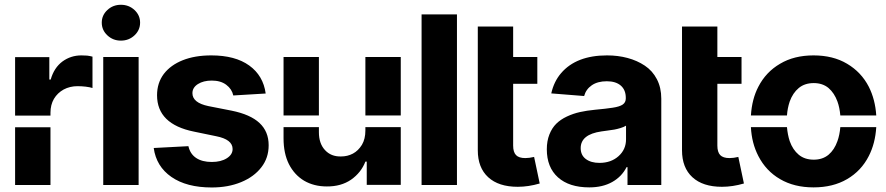

<svg xmlns="http://www.w3.org/2000/svg" viewBox="-20 -789 3781 819"><path d="M44.4 -295.9V-545.4H190.4V-449.7H196.3Q210.4 -500 246.6 -526.9Q282.2 -552.7 327.1 -552.7Q334 -552.7 351.6 -551.8Q363.8 -550.3 374.5 -547.4V-413.6Q364.3 -417 345.2 -419.4Q328.1 -421.4 310.5 -421.4Q278.3 -421.4 251.5 -407.2Q225.1 -392.6 210 -367.2Q195.3 -341.8 195.3 -308.1V-295.9ZM44.4 0V-246.1H195.3V0Z M571.3 0H420.4V-545.9H571.3ZM495.6 -615.7Q461.9 -615.7 438 -638.2Q414.1 -660.6 414.1 -692.4Q414.1 -724.1 438 -746.3Q461.9 -768.6 495.6 -768.6Q529.8 -768.6 553.7 -746.3Q577.6 -724.1 577.6 -692.4Q577.6 -660.6 553.7 -638.2Q529.8 -615.7 495.6 -615.7Z M1113.3 -390.1 975.1 -381.8Q969.2 -409.2 945.3 -427.2Q921.4 -445.3 883.3 -445.3Q847.7 -445.3 824.2 -430.4Q800.8 -415.5 800.8 -391.6Q800.8 -350.6 869.1 -336.4L968.3 -316.9Q1047.9 -300.8 1086.9 -264.4Q1126 -228 1126 -169.4Q1126 -115.2 1094.7 -75.2Q1063.5 -34.7 1008.3 -12Q953.1 10.7 883.3 10.7Q775.9 10.7 711.2 -34.2Q646.5 -79.1 635.7 -157.7L783.7 -165.5Q791 -132.3 816.7 -115.2Q842.3 -98.1 883.3 -98.1Q922.4 -98.1 947.3 -113.8Q972.2 -129.4 972.2 -153.3Q972.2 -194.3 901.9 -208L807.6 -227.5Q649.9 -259.3 649.9 -382.8Q649.9 -435.1 678.7 -473.6Q708 -511.7 759.8 -532.2Q811.5 -552.7 881.3 -552.7Q983.4 -552.7 1043.2 -509.5Q1103 -466.3 1113.3 -390.1Z M1374 6.3Q1319.3 6.3 1277.3 -18.1Q1235.8 -43 1212.4 -88.9Q1189.5 -134.8 1189.5 -198.7V-246.6H1340.3V-225.1Q1340.3 -176.8 1366.2 -148.9Q1392.1 -120.6 1434.6 -121.6Q1462.4 -121.6 1485.4 -133.8Q1508.3 -146 1523.9 -171.4Q1538.6 -196.3 1538.6 -232.4V-246.6H1689.5V-0.5H1544.4V-99.6H1538.6Q1520.5 -52.7 1477.5 -22.5Q1434.6 6.8 1374 6.3ZM1189.5 -296.4V-545.9H1340.3V-296.4ZM1538.6 -296.4V-545.9H1689.5V-296.4Z M1778.3 -727.5H1929.2V0H1778.3Z M2094.7 -545.9H2272V-431.6H2094.7ZM2018.1 -147.9V-675.8H2168.9V-168Q2168.9 -140.1 2181.2 -127.4Q2193.4 -114.7 2220.7 -114.7Q2237.8 -114.7 2258.3 -119.6L2282.2 -6.3Q2233.9 7.8 2188.5 7.8Q2106.9 7.8 2062.5 -33Q2018.1 -73.7 2018.1 -147.9Z M2493.7 10.3Q2407.7 10.3 2360.1 -32.5Q2312.5 -75.2 2312.5 -152.3Q2312.5 -187.5 2323.5 -215.3Q2334.5 -243.2 2352.8 -261.2Q2371.1 -279.3 2398.2 -292Q2425.3 -304.7 2453.9 -311Q2482.4 -317.4 2517.6 -320.8Q2565.4 -325.2 2593.8 -329.6Q2623 -334 2636.2 -343Q2649.4 -352.1 2649.4 -369.1V-371.6Q2649.4 -405.3 2628.2 -423.8Q2606.9 -442.4 2568.4 -442.4Q2529.3 -442.4 2504.4 -425.3Q2479.5 -408.2 2471.7 -379.4L2331.5 -390.6Q2342.8 -441.4 2373.5 -477.1Q2438.5 -552.7 2569.3 -552.7Q2616.2 -552.7 2657 -541.7Q2697.8 -530.8 2730.5 -509Q2763.2 -487.3 2782 -451.2Q2800.8 -415 2800.8 -368.2V0H2656.7V-76.2H2652.8Q2632.3 -35.6 2591.6 -12.7Q2550.8 10.3 2493.7 10.3ZM2537.1 -94.2Q2586.4 -94.2 2618.4 -122.8Q2650.4 -151.4 2650.4 -194.8V-252.9Q2641.1 -247.1 2626.5 -242.7Q2611.8 -238.3 2600.8 -236.3Q2589.8 -234.4 2570.6 -231.9Q2551.3 -229.5 2545.9 -228.5Q2457 -215.8 2457 -157.2Q2457 -127 2479 -110.6Q2501 -94.2 2537.1 -94.2Z M2965.8 -545.9H3143.1V-431.6H2965.8ZM2889.2 -147.9V-675.8H3040V-168Q3040 -140.1 3052.2 -127.4Q3064.5 -114.7 3091.8 -114.7Q3108.9 -114.7 3129.4 -119.6L3153.3 -6.3Q3105 7.8 3059.6 7.8Q2978 7.8 2933.6 -33Q2889.2 -73.7 2889.2 -147.9Z M3450.2 10.3Q3367.7 10.3 3307.6 -24.9Q3247.6 -59.6 3214.8 -123.5Q3186.5 -178.2 3183.1 -246.6H3336.9Q3339.8 -213.9 3348.6 -187Q3361.8 -149.9 3387.2 -128.9Q3412.6 -107.9 3451.2 -107.9Q3488.8 -107.9 3514.2 -128.9Q3539.1 -149.9 3552.2 -187Q3561.5 -212.9 3564.5 -246.6H3717.8Q3713.4 -176.8 3686 -123.5Q3653.8 -60.1 3593.3 -24.9Q3533.2 10.3 3450.2 10.3ZM3183.1 -296.4Q3187.5 -366.7 3214.8 -418.9Q3247.1 -481.9 3307.6 -517.1Q3367.2 -552.7 3450.2 -552.7Q3533.7 -552.7 3593.3 -517.1Q3653.8 -481.4 3686 -418.9Q3713.4 -364.7 3717.8 -296.4H3564.5Q3561.5 -330.6 3552.2 -356Q3539.1 -392.1 3514.2 -413.6Q3488.8 -434.6 3451.2 -434.6Q3412.6 -434.6 3387.2 -413.6Q3361.8 -392.6 3348.6 -356Q3338.9 -327.1 3336.9 -296.4Z"/></svg>

Font: Inter Tight Stencil
Style: Bold
Weight: 700
Designer: Rasmus Andersson
Foundry: rsms
Version: Version 3.004;Glyphs 3.1.2 (3151)